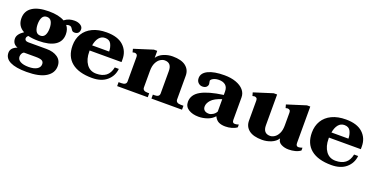

<svg xmlns="http://www.w3.org/2000/svg" viewBox="-25 -1131 3825 1964"><g transform="rotate(20 1887.5 -149.5)"><path d="M637 -419Q637 -393 623 -379Q609 -365 584 -365Q568 -365 560.5 -371.5Q553 -378 546 -390Q538 -403 530.5 -409.5Q523 -416 506 -416Q496 -416 478 -410Q508 -373 508 -318Q508 -240 446 -199.5Q384 -159 266 -159Q201 -159 153 -171Q135 -156 135 -139Q135 -126 145 -118Q155 -110 175 -110H373Q448 -110 494.5 -77Q541 -44 541 17Q541 92 470 136.5Q399 181 260 181Q142 181 81 150.5Q20 120 20 59Q20 4 90 -21Q33 -41 33 -101Q33 -148 99 -192Q24 -232 24 -318Q24 -397 86.5 -438.5Q149 -480 266 -480Q375 -480 436 -444Q463 -465 489.5 -472.5Q516 -480 545 -480Q583 -480 610 -463Q637 -446 637 -419ZM331 -318Q331 -364 315.5 -392Q300 -420 266 -420Q232 -420 216.5 -392Q201 -364 201 -318Q201 -272 216.5 -244Q232 -216 266 -216Q300 -216 315.5 -244Q331 -272 331 -318ZM140 57Q140 90 172.5 108Q205 126 262 126Q319 126 352 106.5Q385 87 385 52Q385 26 365.5 15Q346 4 298 4H168Q153 13 146.5 27.5Q140 42 140 57Z M793 -246V-234Q793 -151 830.5 -98.5Q868 -46 936 -46Q1001 -46 1041 -76Q1081 -106 1094 -171H1138Q1130 -92 1071 -41Q1012 10 910 10Q765 10 688 -52.5Q611 -115 611 -235Q611 -308 644.5 -363.5Q678 -419 742 -449.5Q806 -480 895 -480Q1016 -480 1078 -423Q1140 -366 1140 -276V-246ZM799 -304H984Q984 -347 966 -384Q948 -421 899 -421Q859 -421 833.5 -389.5Q808 -358 799 -304Z M1888 -43V0H1555V-43H1576Q1626 -43 1626 -82V-326Q1626 -414 1550 -414Q1528 -414 1503.5 -399Q1479 -384 1461.5 -349.5Q1444 -315 1444 -262V-82Q1444 -43 1495 -43H1515V0H1182V-43H1212Q1266 -43 1266 -82V-348Q1266 -382 1233 -382Q1231 -382 1212 -378L1203 -414L1408 -479H1444V-403Q1468 -440 1515.5 -460Q1563 -480 1614 -480Q1709 -480 1757 -442Q1805 -404 1805 -340V-82Q1805 -43 1859 -43Z M1917 -97Q1917 -175 1997 -220.5Q2077 -266 2238 -288V-325Q2238 -371 2212 -393.5Q2186 -416 2139 -416Q2115 -416 2095.5 -409.5Q2076 -403 2064.5 -393Q2053 -383 2053 -375Q2053 -370 2056 -358.5Q2059 -347 2059 -341Q2059 -322 2044.5 -308Q2030 -294 2001 -294Q1976 -294 1956.5 -312.5Q1937 -331 1937 -363Q1937 -418 2000.5 -449Q2064 -480 2177 -480Q2248 -480 2302.5 -460.5Q2357 -441 2387 -406.5Q2417 -372 2417 -326V-83Q2417 -64 2424 -56Q2431 -48 2445 -48Q2462 -48 2486 -56V-26Q2464 -9 2430.5 0.5Q2397 10 2361 10Q2319 10 2289.5 -4Q2260 -18 2241 -57Q2210 -22 2163.5 -6Q2117 10 2070 10Q2004 10 1960.5 -17.5Q1917 -45 1917 -97ZM2238 -107V-242Q2158 -217 2126 -181.5Q2094 -146 2094 -110Q2094 -84 2111 -69.5Q2128 -55 2159 -55Q2180 -55 2203 -69.5Q2226 -84 2238 -107Z M3179 -56V-26Q3156 -8 3122 1Q3088 10 3050 10Q3005 10 2969.5 -8.5Q2934 -27 2931 -67Q2907 -29 2859.5 -9.5Q2812 10 2761 10Q2666 10 2618 -27.5Q2570 -65 2570 -130V-348Q2570 -367 2560.5 -374.5Q2551 -382 2538 -382Q2534 -382 2517 -378L2507 -414L2712 -479H2749V-144Q2749 -56 2825 -56Q2847 -56 2871.5 -71Q2896 -86 2913.5 -120.5Q2931 -155 2931 -208V-348Q2931 -367 2921.5 -374.5Q2912 -382 2899 -382Q2895 -382 2878 -378L2868 -414L3074 -479H3110V-83Q3110 -47 3137 -47Q3152 -47 3179 -56Z M3398 -246V-234Q3398 -151 3435.5 -98.5Q3473 -46 3541 -46Q3606 -46 3646 -76Q3686 -106 3699 -171H3743Q3735 -92 3676 -41Q3617 10 3515 10Q3370 10 3293 -52.5Q3216 -115 3216 -235Q3216 -308 3249.5 -363.5Q3283 -419 3347 -449.5Q3411 -480 3500 -480Q3621 -480 3683 -423Q3745 -366 3745 -276V-246ZM3404 -304H3589Q3589 -347 3571 -384Q3553 -421 3504 -421Q3464 -421 3438.5 -389.5Q3413 -358 3404 -304Z"/></g></svg>

Font: Taviraj
Style: Bold
Weight: 700
Designer: Katatrad Team
Foundry: CadsonDemak
Version: Version 1.001